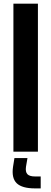

<svg xmlns="http://www.w3.org/2000/svg" viewBox="-20 -820 278 1038"><path d="M52.5 0V-800H185V0ZM200 198.5H169.5Q99.5 198.5 70.5 170.8Q41.5 143 50.5 81.5L58 34.5H128.5L120.5 81.5Q116.5 109.5 128.2 121.8Q140 134 169.5 134H200Z"/></svg>

Font: Big Shoulders Stencil Text Thin ExtraBold
Style: Regular
Weight: 800
Version: Version 2.001